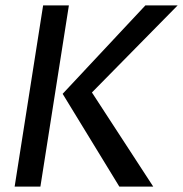

<svg xmlns="http://www.w3.org/2000/svg" viewBox="-20 -688 675 708"><path d="M234 -668 129 0H34L139 -668ZM211 -342 516 -668H635L319 -347L545 0H420Z"/></svg>

Font: Rambla
Style: Italic
Weight: 400
Italic angle: -12°
Designer: Martin Sommaruga
Foundry: Martin Sommaruga
Version: Version 1.001